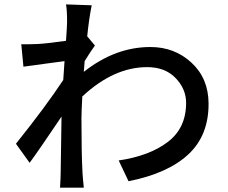

<svg xmlns="http://www.w3.org/2000/svg" viewBox="-20 -818 1040 876"><path d="M377.9 -652.3 413.1 -610.4Q392.6 -582 366.2 -539.1Q365.2 -531.2 364.3 -514.6Q363.3 -498 362.3 -490.2Q505.9 -603.5 666 -603.5Q776.4 -603.5 853.5 -532.2Q930.7 -460.9 931.6 -346.7Q932.6 -200.2 838.9 -113.3Q745.1 -26.4 566.4 8.8L521.5 -85.9Q661.1 -106.4 745.1 -169.9Q829.1 -233.4 829.1 -348.6Q829.1 -412.1 781.2 -461.9Q733.4 -511.7 651.4 -511.7Q499 -511.7 355.5 -377.9Q351.6 -305.7 351.6 -276.4Q351.6 -119.1 356.4 -29.3Q357.4 -9.8 362.3 38.1H253.9Q256.8 -11.7 256.8 -27.3Q257.8 -123 260.7 -286.1Q156.2 -130.9 115.2 -75.2L52.7 -162.1Q189.5 -333 268.6 -453.1L274.4 -539.1Q251 -536.1 183.1 -526.9Q115.2 -517.6 86.9 -513.7L77.1 -616.2Q98.6 -615.2 151.4 -617.2Q200.2 -620.1 281.2 -631.8Q286.1 -703.1 286.1 -717.8Q286.1 -770.5 281.2 -797.9L398.4 -793.9Q385.7 -730.5 377.9 -652.3Z"/></svg>

Font: Gen Shin Gothic Medium
Style: Regular
Weight: 500
Designer: [Source Han Sans]
Ryoko NISHIZUKA  (kana & ideographs); Paul D. Hunt (Latin, Greek & Cyrillic); Wenlong ZHANG  (bopomofo
Version: Version 1.002.20150607